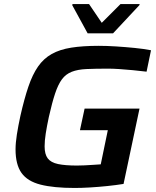

<svg xmlns="http://www.w3.org/2000/svg" viewBox="-20 -923 773 951"><path d="M350 8Q246 8 181 -8.5Q116 -25 86.5 -66.5Q57 -108 57 -183Q57 -215 63.5 -256.5Q70 -298 81 -349Q100 -433 120.5 -493.5Q141 -554 168.5 -593.5Q196 -633 236 -655.5Q276 -678 333 -687Q390 -696 469 -696Q509 -696 555.5 -693Q602 -690 647.5 -685.5Q693 -681 728 -674L706 -568Q673 -572 637 -575.5Q601 -579 569.5 -581Q538 -583 516 -583Q452 -583 408.5 -581Q365 -579 335.5 -567.5Q306 -556 287 -530.5Q268 -505 253 -460Q238 -415 222 -344Q212 -297 206.5 -261.5Q201 -226 201 -198Q201 -159 216.5 -138.5Q232 -118 267.5 -110.5Q303 -103 361 -103Q378 -103 399 -104Q420 -105 441.5 -106.5Q463 -108 479 -109L514 -278H376L399 -385H671L592 -12Q555 -6 511.5 -1.5Q468 3 426 5.5Q384 8 350 8ZM414 -758 338 -897 339 -903H421L484 -810L577 -903H672L670 -897L540 -758Z"/></svg>

Font: Saira SemiExpanded SemiBold
Style: Italic
Weight: 600
Width: 6
Italic angle: -12°
Designer: Hector Gatti with collaboration of the Omnibus-Type team
Foundry: Omnibus-Type
Version: Version 1.101